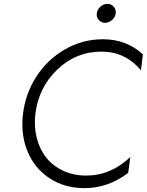

<svg xmlns="http://www.w3.org/2000/svg" viewBox="-20 -963 759 993"><path d="M524 -845Q504 -845 491 -859.5Q478 -874 480.5 -894Q483 -914 499.5 -928.5Q516 -943 536 -943Q555 -943 568 -928.5Q581 -914 578.5 -894Q576 -874 559.5 -859.5Q543 -845 524 -845ZM418 10Q313 10 235.5 -41.5Q158 -93 122 -181Q86 -269 99 -375Q112 -481 169.5 -569Q227 -657 317.5 -708.5Q408 -760 512 -760Q634 -760 719 -682L709 -599Q629 -696 504 -696Q373 -696 276.5 -603.5Q180 -511 163 -375Q155 -309 170 -250Q185 -191 219 -148Q253 -105 306.5 -80Q360 -55 426 -55Q553 -55 654 -151L643 -69Q539 10 418 10Z"/></svg>

Font: Orkney Light
Style: LightItalic
Weight: 300
Designer: Samuel Oakes and Alfredo Marco Pradil
Foundry: Alfredo Marco Pradil
Version: 1.0; ttfautohint (v1.5)